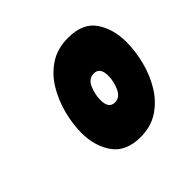

<svg xmlns="http://www.w3.org/2000/svg" viewBox="-96 -806 513 513"><g transform="rotate(-45 160.0 -549.5)"><path d="M167 -387Q113 -387 88 -421.5Q63 -456 63 -507Q63 -541 72.5 -577Q82 -613 100.5 -643.5Q119 -674 148 -693Q177 -712 217 -712Q273 -712 296.5 -677.5Q320 -643 320 -594Q320 -560 311 -524Q302 -488 283.5 -457Q265 -426 236 -406.5Q207 -387 167 -387ZM184 -501Q203 -501 212.5 -522Q222 -543 222 -564Q222 -596 199 -596Q179 -596 170 -575Q161 -554 161 -533Q161 -501 184 -501Z"/></g></svg>

Font: Georama Condensed ExtraBold
Style: Italic
Weight: 800
Width: 3
Italic angle: -9°
Designer: Jean-Baptiste Levee
Foundry: Production Type
Version: Version 1.000